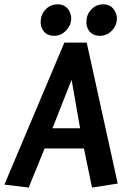

<svg xmlns="http://www.w3.org/2000/svg" viewBox="-34 -850 633 882"><path d="M351.6 -168H170.9L97.7 11.7L-13.7 -2L261.7 -654.3H364.3L506.8 -6.8L388.7 11.7ZM207 -260.7H334L294.9 -483.4ZM363.3 -757.8Q365.2 -785.2 383.8 -804.7Q406.2 -830.1 440.4 -830.1Q473.6 -830.1 490.2 -804.7Q504.9 -783.2 502.9 -757.8Q500 -730.5 480.5 -710Q458 -685.5 424.8 -685.5Q390.6 -685.5 374 -710Q360.4 -729.5 363.3 -757.8ZM153.3 -757.8Q155.3 -785.2 173.8 -804.7Q196.3 -830.1 230.5 -830.1Q263.7 -830.1 281.2 -804.7Q294.9 -783.2 293 -757.8Q290 -730.5 269.5 -710Q247.1 -685.5 214.8 -685.5Q180.7 -685.5 164.1 -710Q150.4 -729.5 153.3 -757.8Z"/></svg>

Font: Puritan
Style: BoldItalic
Weight: 700
Version: 2.1